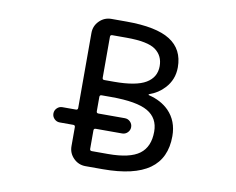

<svg xmlns="http://www.w3.org/2000/svg" viewBox="-79 -859 1159 943"><g transform="rotate(10 500.0 -388.0)"><path d="M411.1 -462.9Q411.1 -453.1 420.9 -453.1H468.8Q579.1 -453.1 627.9 -482.4Q676.8 -511.7 676.8 -567.4Q676.8 -619.1 637.7 -647.9Q598.6 -676.8 492.2 -676.8H420.9Q411.1 -676.8 411.1 -667ZM411.1 -295.9Q411.1 -286.1 420.9 -286.1H552.7Q568.4 -286.1 579.6 -274.9Q590.8 -263.7 590.8 -248Q590.8 -232.4 579.6 -221.2Q568.4 -210 552.7 -210H420.9Q411.1 -210 411.1 -200.2V-108.4Q411.1 -98.6 420.9 -98.6H502Q610.4 -98.6 658.2 -134.3Q706.1 -169.9 706.1 -246.1Q706.1 -313.5 651.4 -345.2Q596.7 -377 468.8 -377H420.9Q411.1 -377 411.1 -367.2ZM649.4 -422.9Q647.5 -421.9 647.5 -419.9Q647.5 -418 649.4 -418Q710.9 -403.3 750 -364.3Q797.9 -315.4 797.9 -239.3Q797.9 -128.9 721.7 -74.7Q645.5 -20.5 489.3 -20.5H403.3Q368.2 -20.5 343.3 -45.4Q318.4 -70.3 318.4 -105.5V-200.2Q318.4 -210 308.6 -210H241.2Q225.6 -210 214.4 -221.2Q203.1 -232.4 203.1 -248Q203.1 -263.7 214.4 -274.9Q225.6 -286.1 241.2 -286.1H308.6Q318.4 -286.1 318.4 -295.9V-669.9Q318.4 -705.1 343.3 -730Q368.2 -754.9 403.3 -754.9H478.5Q627 -754.9 696.3 -710.9Q765.6 -667 765.6 -577.1Q765.6 -515.6 724.6 -471.7Q694.3 -438.5 649.4 -422.9Z"/></g></svg>

Font: Rounded-X Mgen+ 2m regular
Style: Regular
Weight: 400
Designer: [Source Han Sans]
Ryoko NISHIZUKA  (kana & ideographs); Paul D. Hunt (Latin, Greek & Cyrillic); Wenlong ZHANG  (bopomofo
Version: Version 1.059.20150602